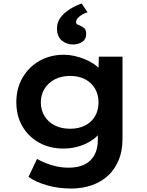

<svg xmlns="http://www.w3.org/2000/svg" viewBox="-20 -855 845 1105"><path d="M390 230Q314 230 249 211Q184 192 144 163L193 60Q215 72 243 83.5Q271 95 304.5 102.5Q338 110 376 110Q429 110 466 92Q503 74 523 38Q543 2 543 -50V-126L567 -121Q560 -89 527.5 -61.5Q495 -34 447 -17Q399 0 345 0Q266 0 205 -34Q144 -68 109 -128Q74 -188 74 -267Q74 -346 109.5 -407.5Q145 -469 207 -504.5Q269 -540 349 -540Q376 -540 406 -533.5Q436 -527 465 -515.5Q494 -504 517.5 -488.5Q541 -473 556.5 -454.5Q572 -436 574 -416L545 -408L549 -529H685V-56Q685 15 662.5 68Q640 121 600.5 157Q561 193 507 211.5Q453 230 390 230ZM384 -114Q433 -114 470 -133Q507 -152 527 -186Q547 -220 547 -266Q547 -311 526.5 -345.5Q506 -380 469.5 -399Q433 -418 384 -418Q333 -418 295.5 -398.5Q258 -379 236.5 -344.5Q215 -310 215 -266Q215 -221 236.5 -186.5Q258 -152 295.5 -133Q333 -114 384 -114ZM399 -599Q364 -599 336 -621.5Q308 -644 308 -692Q308 -720 321 -742.5Q334 -765 355 -782.5Q376 -800 401 -813.5Q426 -827 450 -835L484 -784Q471 -781 455.5 -772.5Q440 -764 429 -752.5Q418 -741 418 -728Q418 -718 425 -714.5Q432 -711 442 -707Q457 -701 466.5 -691Q476 -681 476 -659Q476 -629 453.5 -614Q431 -599 399 -599Z"/></svg>

Font: Lexend Exa SemiBold
Style: Regular
Weight: 600
Designer: Bonnie Shaver-Troup, Thomas Jockin
Foundry: Lexend
Version: Version 1.007